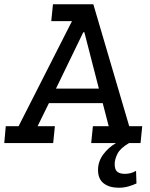

<svg xmlns="http://www.w3.org/2000/svg" viewBox="-41 -670 701 899"><path d="M-14 -79H46L296 -571H199L207 -650H396L564 -79H625L617 0H563Q522 24 509 50Q496 76 496 98Q496 125 508.5 134.5Q521 144 544 144Q556 144 569 141Q582 138 596 130L598 189Q581 197 560 203Q539 209 515 209Q471 209 444.5 188.5Q418 168 418 126Q418 86 442.5 53Q467 20 502 0H386L394 -79H468L440 -187H188L135 -79H216L208 0H-21ZM349 -519 221 -255H422L354 -519Z"/></svg>

Font: Zilla Slab Medium
Style: Regular
Weight: 500
Designer: Typotheque.com
Foundry: Typotheque type foundry
Version: Version 1.1; 2017